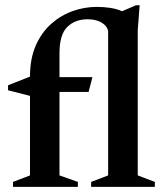

<svg xmlns="http://www.w3.org/2000/svg" viewBox="-20 -732 640 752"><path d="M213 -45 285 -19.5V0H31V-19.5L97.5 -45V-356.5L11.5 -378.5V-398L97.5 -432Q97.5 -502.5 120.2 -554Q143 -605.5 181 -639Q219 -672.5 265.2 -688.8Q311.5 -705 358.5 -705Q387.5 -705 412.8 -701Q438 -697 458 -688L513 -711.5H527L519.5 -614V-45L586.5 -19.5V0H337V-19.5L403.5 -45V-612Q398 -632 376.8 -644.2Q355.5 -656.5 323 -656.5Q274.5 -656.5 243.8 -626.8Q213 -597 213 -523V-430H342L327 -372H213Z"/></svg>

Font: Newsreader Text SemiBold
Style: Regular
Weight: 600
Designer: Hugues Gentile
Foundry: Production Type
Version: Version 1.001